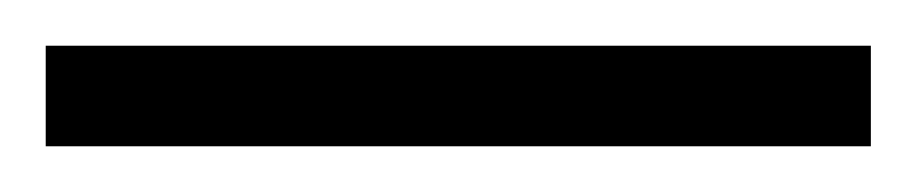

<svg xmlns="http://www.w3.org/2000/svg" viewBox="-22 70 401 84"><path d="M-2 134V90H359V134Z"/></svg>

Font: Noto Sans Telugu ExtraCondensed Light
Style: Regular
Weight: 300
Width: 2
Designer: Jelle Bosma - Monotype Design Team
Foundry: Monotype Imaging Inc.
Version: Version 2.005; ttfautohint (v1.8.4.7-5d5b)